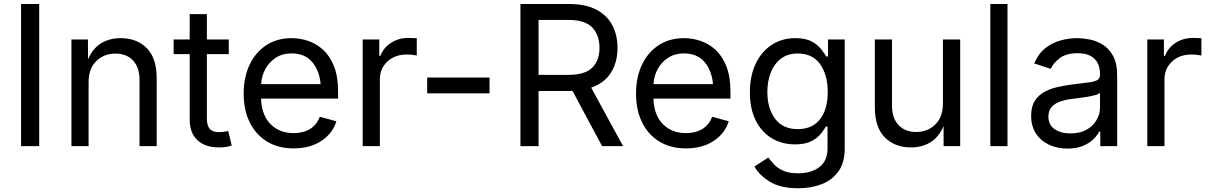

<svg xmlns="http://www.w3.org/2000/svg" viewBox="-20 -748 6193 983"><path d="M180.7 -727.5V0H87.9V-727.5Z M433.6 -327.1V0H345.7V-545.9H430.2L430.7 -444.8Q457 -502.9 499.8 -527.8Q542.5 -552.7 597.7 -552.7Q680.7 -552.7 731.4 -501.5Q782.2 -450.2 782.2 -346.7V0H694.3V-339.4Q694.3 -402.3 661.4 -438Q628.4 -473.6 571.3 -473.6Q512.2 -473.6 472.9 -435.3Q433.6 -397 433.6 -327.1Z M1151.4 -545.9V-470.7H1039.1V-141.6Q1039.1 -105 1054 -88.1Q1068.8 -71.3 1103.5 -71.3Q1111.8 -71.3 1124.8 -73.2Q1137.7 -75.2 1148.4 -77.1L1166.5 -2.9Q1152.8 2 1135.5 4.4Q1118.2 6.8 1101.1 6.8Q1030.3 6.8 990.7 -30.5Q951.2 -67.9 951.2 -134.8V-470.7H869.1V-545.9H951.2V-675.8H1039.1V-545.9Z M1483.4 11.7Q1404.3 11.7 1346.9 -23.4Q1289.6 -58.6 1258.5 -121.6Q1227.5 -184.6 1227.5 -268.6Q1227.5 -352.5 1257.8 -416.5Q1288.1 -480.5 1343.5 -516.6Q1398.9 -552.7 1473.1 -552.7Q1516.6 -552.7 1558.8 -538.3Q1601.1 -523.9 1635.5 -491.9Q1669.9 -460 1690.4 -407.7Q1710.9 -355.5 1710.9 -279.8V-243.2H1316.4Q1319.8 -157.7 1365.5 -112.1Q1411.1 -66.4 1483.9 -66.4Q1532.2 -66.4 1567.1 -87.6Q1602.1 -108.9 1617.2 -150.4L1702.1 -127Q1683.1 -64.9 1625.2 -26.6Q1567.4 11.7 1483.4 11.7ZM1316.9 -317.4H1621.6Q1615.2 -387.2 1577.9 -430.9Q1540.5 -474.6 1473.1 -474.6Q1426.3 -474.6 1392.3 -452.6Q1358.4 -430.7 1338.9 -395Q1319.3 -359.4 1316.9 -317.4Z M1836.9 0V-545.9H1921.9V-461.9H1927.7Q1942.9 -503.4 1981.7 -528.6Q2020.5 -553.7 2069.3 -553.7Q2079.1 -553.7 2092.5 -553.2Q2106 -552.7 2113.8 -552.2V-463.9Q2109.9 -464.8 2094.2 -466.8Q2078.6 -468.8 2061 -468.8Q2002 -468.8 1963.4 -432.9Q1924.8 -397 1924.8 -341.8V0Z M2486.3 -351.1V-270H2167V-351.1Z M2644.5 0V-727.5H2893.6Q2978.5 -727.5 3033.4 -698.5Q3088.4 -669.4 3115 -618.7Q3141.6 -567.9 3141.6 -502.9Q3141.6 -430.7 3108.6 -377Q3075.7 -323.2 3006.8 -299.3L3169.9 0H3062.5L2911.1 -282.7Q2902.8 -282.2 2894 -282.2H2737.3V0ZM2737.3 -364.7H2889.6Q2975.6 -364.7 3012.5 -401.9Q3049.3 -439 3049.3 -502.9Q3049.3 -567.9 3012.5 -606.9Q2975.6 -646 2888.7 -646H2737.3Z M3492.2 11.7Q3413.1 11.7 3355.7 -23.4Q3298.3 -58.6 3267.3 -121.6Q3236.3 -184.6 3236.3 -268.6Q3236.3 -352.5 3266.6 -416.5Q3296.9 -480.5 3352.3 -516.6Q3407.7 -552.7 3481.9 -552.7Q3525.4 -552.7 3567.6 -538.3Q3609.9 -523.9 3644.3 -491.9Q3678.7 -460 3699.2 -407.7Q3719.7 -355.5 3719.7 -279.8V-243.2H3325.2Q3328.6 -157.7 3374.3 -112.1Q3419.9 -66.4 3492.7 -66.4Q3541 -66.4 3575.9 -87.6Q3610.8 -108.9 3626 -150.4L3710.9 -127Q3691.9 -64.9 3634 -26.6Q3576.2 11.7 3492.2 11.7ZM3325.7 -317.4H3630.4Q3624 -387.2 3586.7 -430.9Q3549.3 -474.6 3481.9 -474.6Q3435.1 -474.6 3401.1 -452.6Q3367.2 -430.7 3347.7 -395Q3328.1 -359.4 3325.7 -317.4Z M4066.9 215.8Q3976.1 215.8 3921.9 182.6Q3867.7 149.4 3842.3 104.5L3913.6 58.6Q3925.3 74.2 3942.6 93.3Q3960 112.3 3989.5 125.7Q4019 139.2 4066.9 139.2Q4132.3 139.2 4174.6 107.9Q4216.8 76.7 4216.8 9.3V-100.1H4208.5Q4199.2 -84.5 4182.4 -63Q4165.5 -41.5 4134 -25.1Q4102.5 -8.8 4049.8 -8.8Q3984.4 -8.8 3932.1 -39.8Q3879.9 -70.8 3849.6 -130.4Q3819.3 -189.9 3819.3 -275.4Q3819.3 -359.9 3849.1 -422.1Q3878.9 -484.4 3931.4 -518.6Q3983.9 -552.7 4051.8 -552.7Q4104.5 -552.7 4136 -535.4Q4167.5 -518.1 4184.6 -495.6Q4201.7 -473.1 4210.9 -458.5H4219.2V-545.9H4304.7V14.2Q4304.7 84.5 4272.9 129.2Q4241.2 173.8 4187.3 194.8Q4133.3 215.8 4066.9 215.8ZM4064.5 -86.9Q4138.7 -86.9 4178.2 -137.5Q4217.8 -188 4217.8 -277.3Q4217.8 -364.3 4179 -419.2Q4140.1 -474.1 4064.5 -474.1Q4012.7 -474.1 3978 -447.5Q3943.4 -420.9 3926 -376.5Q3908.7 -332 3908.7 -277.3Q3908.7 -193.4 3948.2 -140.1Q3987.8 -86.9 4064.5 -86.9Z M4644 6.8Q4561.5 6.8 4510.3 -44.4Q4459 -95.7 4459 -199.2V-545.9H4546.9V-206.5Q4546.9 -143.6 4580.1 -107.9Q4613.3 -72.3 4670.4 -72.3Q4729 -72.3 4768.3 -110.6Q4807.6 -148.9 4807.6 -218.8V-545.9H4896V0H4811V-102.1Q4784.2 -42.5 4741 -17.8Q4697.8 6.8 4644 6.8Z M5138.2 -727.5V0H5050.3V-727.5Z M5445.3 12.7Q5393.6 12.7 5351.3 -6.8Q5309.1 -26.4 5284.2 -64Q5259.3 -101.6 5259.3 -155.3Q5259.3 -202.1 5277.8 -231.4Q5296.4 -260.7 5327.4 -277.6Q5358.4 -294.4 5396 -302.7Q5433.6 -311 5471.7 -315.9Q5520.5 -322.3 5551.3 -325.7Q5582 -329.1 5596.9 -337.4Q5611.8 -345.7 5611.8 -365.7V-368.7Q5611.8 -419.4 5583 -447.5Q5554.2 -475.6 5497.6 -475.6Q5438.5 -475.6 5405.3 -450Q5372.1 -424.3 5359.4 -395.5L5274.9 -423.3Q5295.9 -473.1 5331.5 -501.2Q5367.2 -529.3 5410.2 -541Q5453.1 -552.7 5495.1 -552.7Q5522.5 -552.7 5557.4 -546.1Q5592.3 -539.6 5624.8 -520Q5657.2 -500.5 5678.5 -462.2Q5699.7 -423.8 5699.7 -359.9V0H5613.3V-74.2H5607.4Q5598.1 -55.2 5577.6 -34.9Q5557.1 -14.6 5524.4 -1Q5491.7 12.7 5445.3 12.7ZM5460.4 -64.9Q5509.3 -64.9 5543 -84Q5576.7 -103 5594.2 -133.5Q5611.8 -164.1 5611.8 -197.3V-272.9Q5606.4 -266.6 5588.4 -261.5Q5570.3 -256.3 5547.1 -252.4Q5523.9 -248.5 5502.2 -245.8Q5480.5 -243.2 5467.8 -241.7Q5436 -237.8 5408.4 -228.3Q5380.9 -218.8 5364.3 -200.4Q5347.7 -182.1 5347.7 -150.9Q5347.7 -108.4 5379.6 -86.7Q5411.6 -64.9 5460.4 -64.9Z M5854 0V-545.9H5939V-461.9H5944.8Q5960 -503.4 5998.8 -528.6Q6037.6 -553.7 6086.4 -553.7Q6096.2 -553.7 6109.6 -553.2Q6123 -552.7 6130.9 -552.2V-463.9Q6127 -464.8 6111.3 -466.8Q6095.7 -468.8 6078.1 -468.8Q6019 -468.8 5980.5 -432.9Q5941.9 -397 5941.9 -341.8V0Z"/></svg>

Font: Inter-Regular
Style: Regular
Weight: 400
Designer: Rasmus Andersson
Foundry: rsms
Version: Version 4.000;git-a52131595